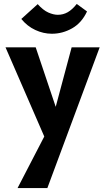

<svg xmlns="http://www.w3.org/2000/svg" viewBox="-20 -664 533 973"><path d="M224 73 8 -424H161L278 -76ZM343 -424H485L220 289H69L241 -43ZM243 -493Q200 -493 159 -512Q118 -531 88 -568L171 -643Q199 -612 225 -600.5Q251 -589 273 -589Q300 -589 323 -602Q346 -615 369 -644L421 -606Q394 -548 345.5 -520.5Q297 -493 243 -493Z"/></svg>

Font: Ysabeau Infant ExtraBold
Style: Regular
Weight: 800
Designer: Christian Thalmann (Catharsis Fonts)
Version: Version 2.001;gftools[0.9.30]; featfreeze: ss01,ss02,lnum